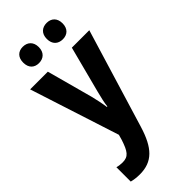

<svg xmlns="http://www.w3.org/2000/svg" viewBox="-307 -803 1097 1097"><g transform="rotate(-45 241.0 -254.5)"><path d="M82 -683C82 -639 108 -617 144 -617C181 -617 208 -640 208 -683C208 -726 181 -749 144 -749C108 -749 82 -727 82 -683ZM273 -683C273 -640 299 -617 337 -617C374 -617 400 -640 400 -683C400 -726 374 -749 337 -749C300 -749 273 -727 273 -683ZM2 -547 177 -5 168 27C145 97 128 122 81 122C66 122 49 120 36 116V232C55 237 77 240 102 240C204 240 258 183 298 52L480 -547H339L266 -267C256 -228 248 -195 245 -166H241C237 -197 229 -234 221 -267L145 -547Z"/></g></svg>

Font: Noto Sans Thai Looped Condensed
Style: Bold
Weight: 700
Width: 3
Designer: Sasikarn Vongin, Ben Mitchell
Foundry: The Fontpad Ltd
Version: Version 1.001